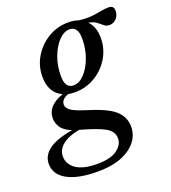

<svg xmlns="http://www.w3.org/2000/svg" viewBox="-191 -537 800 899"><g transform="rotate(-20 209.0 -87.0)"><path d="M144.5 265Q45.5 265 -7.8 235.5Q-61 206 -61 153Q-61 112 -23.8 83.8Q13.5 55.5 95.5 41.5Q56.5 25.5 43 3.5Q29.5 -18.5 29.5 -41.5Q29.5 -103 111.5 -132Q50.5 -160.5 50.5 -240Q50.5 -294.5 77.8 -339.5Q105 -384.5 150.5 -411.8Q196 -439 251 -439Q278.5 -439 301 -431Q338.5 -426.5 365 -429.2Q391.5 -432 412 -436.2Q432.5 -440.5 452 -440.5Q478.5 -440.5 478.5 -416Q478.5 -391.5 464 -376.2Q449.5 -361 429.5 -361Q414 -361 403.2 -370.2Q392.5 -379.5 378.5 -390Q364.5 -400.5 339.5 -405.5Q370 -374 370 -319Q370 -265 342.8 -219.8Q315.5 -174.5 270 -147.5Q224.5 -120.5 169.5 -120.5Q152 -120.5 136.5 -123.5Q100 -110.5 100 -84Q100 -73.5 107.5 -63.8Q115 -54 136.8 -43.5Q158.5 -33 201.5 -20Q294.5 9 328 42Q361.5 75 361.5 120Q361.5 183 303.2 224Q245 265 144.5 265ZM174.5 -153Q203 -153 228.8 -180Q254.5 -207 270.8 -250.8Q287 -294.5 287 -345Q287 -377.5 276.2 -392Q265.5 -406.5 245.5 -406.5Q217.5 -406.5 191.5 -379.5Q165.5 -352.5 149.2 -308.8Q133 -265 133 -214.5Q133 -182 144 -167.5Q155 -153 174.5 -153ZM13 142.5Q13 181.5 48.2 206Q83.5 230.5 153 230.5Q220.5 230.5 252.8 206.5Q285 182.5 285 151Q285 115 247.2 94.5Q209.5 74 127.5 51.5H127Q73.5 61 43.2 84.8Q13 108.5 13 142.5Z"/></g></svg>

Font: Newsreader Text Medium
Style: Italic
Weight: 500
Italic angle: -17°
Designer: Hugues Gentile
Foundry: Production Type
Version: Version 1.001